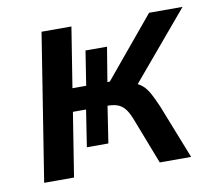

<svg xmlns="http://www.w3.org/2000/svg" viewBox="-61 -562 711 633"><g transform="rotate(-10 294.0 -246.0)"><path d="M38 0 116 -492H216L184 -291H230L248 -406H320L301 -291H309L476 -492H588L384 -250L363 -277Q390 -273 406 -262.5Q422 -252 433.5 -232.5Q445 -213 459 -180L530 0H425L367 -150Q358 -174 348.5 -187.5Q339 -201 325 -207.5Q311 -214 288 -214H275L290 -228L269 -91H197L216 -214H172L138 0Z"/></g></svg>

Font: Nunito Sans 10pt SemiCondensed SemiBold
Style: Italic
Weight: 600
Width: 4
Italic angle: -9°
Designer: Vernon Adams
Foundry: Vernon Adams
Version: Version 3.101;gftools[0.9.27]